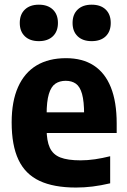

<svg xmlns="http://www.w3.org/2000/svg" viewBox="-20 -810 556 840"><path d="M312.5 10.5Q215 10.5 152.8 -18.8Q90.5 -48 60.8 -111Q31 -174 31 -274.5Q31 -366.5 59 -429.2Q87 -492 140 -523.8Q193 -555.5 269 -555.5Q341 -555.5 390.2 -523.5Q439.5 -491.5 465 -428Q490.5 -364.5 490.5 -270V-228H129.5V-318.5H371.5L348 -309Q348 -366.5 339 -398.8Q330 -431 312 -443.8Q294 -456.5 267.5 -456.5Q241 -456.5 222.2 -443.8Q203.5 -431 193.8 -398.8Q184 -366.5 184 -309.5V-245.5Q184 -194 197.8 -164Q211.5 -134 243.8 -121.2Q276 -108.5 332.5 -108.5Q363 -108.5 395.5 -113.2Q428 -118 462 -126.5V-8Q421.5 1.5 385.2 6Q349 10.5 312.5 10.5ZM381 -630Q342 -630 319.8 -651.2Q297.5 -672.5 297.5 -709.5Q297.5 -747 319.8 -768.2Q342 -789.5 381 -789.5Q420.5 -789.5 442.5 -768.2Q464.5 -747 464.5 -709.5Q464.5 -672.5 442.5 -651.2Q420.5 -630 381 -630ZM150 -630Q111 -630 88.8 -651.2Q66.5 -672.5 66.5 -709.5Q66.5 -747 88.8 -768.2Q111 -789.5 150 -789.5Q189 -789.5 211.2 -768.2Q233.5 -747 233.5 -709.5Q233.5 -672.5 211.2 -651.2Q189 -630 150 -630Z"/></svg>

Font: Encode Sans SemiCondensed
Style: Bold
Weight: 700
Width: 4
Designer: Multiple Designers
Foundry: Impallari Type
Version: Version 3.002